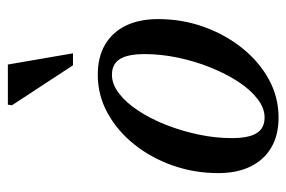

<svg xmlns="http://www.w3.org/2000/svg" viewBox="-140 -577 728 488"><g transform="rotate(-90 224.0 -333.0)"><path d="M278 -448.5Q323 -448.5 354.5 -430Q386 -411.5 402.8 -377.2Q419.5 -343 419.5 -295Q419.5 -234.5 400 -179.8Q380.5 -125 346.2 -82Q312 -39 266.8 -14Q221.5 11 169 11Q124.5 11 93 -7.5Q61.5 -26 44.8 -60.2Q28 -94.5 28 -142.5Q28 -202.5 47.2 -257.5Q66.5 -312.5 100.8 -355.5Q135 -398.5 180.5 -423.5Q226 -448.5 278 -448.5ZM169.5 -24.5Q193.5 -24.5 217 -42.8Q240.5 -61 260.8 -92.2Q281 -123.5 296.8 -162.8Q312.5 -202 321.5 -245Q330.5 -288 330.5 -329Q330.5 -372.5 317.8 -392.5Q305 -412.5 278 -412.5Q254 -412.5 230.5 -394.5Q207 -376.5 186.5 -345.2Q166 -314 150.5 -274.5Q135 -235 126 -192.2Q117 -149.5 117 -108.5Q117 -65 129.5 -44.8Q142 -24.5 169.5 -24.5ZM332.5 -511.5H302L200.5 -666.5L202 -677H304Z"/></g></svg>

Font: Newsreader 24pt Medium
Style: Italic
Weight: 500
Italic angle: -17°
Designer: Hugues Gentile
Foundry: Production Type
Version: Version 1.003